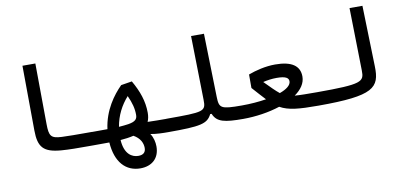

<svg xmlns="http://www.w3.org/2000/svg" viewBox="-82 -963 3094 1474"><g transform="rotate(-10 1465.0 -226.5)"><path d="M580.1 2.9C600.1 2.9 612.8 -12.7 612.8 -54.2C612.8 -84.5 605 -100.6 585.9 -100.6C572.8 -100.6 560.1 -100.6 547.9 -100.6C467.3 -100.6 411.1 -100.6 354 -103C269 -106.9 256.8 -127.4 255.9 -220.2L252 -693.4H151.4L155.3 -188.5C156.2 -57.1 195.3 -13.2 332 -2C395.5 2.9 460.4 2.9 542.5 2.9C554.7 2.9 566.9 2.9 580.1 2.9Z M907.7 239.7C994.6 239.7 1057.1 189.5 1057.1 95.2C1057.1 63 1048.8 23.4 1027.3 -6.8C1071.8 2 1125.5 2.9 1166 2.9C1205.1 2.9 1220.7 -4.4 1220.7 -58.1C1220.7 -96.7 1204.1 -100.1 1171.9 -100.1C1119.1 -100.1 1068.8 -100.6 1022.9 -102.1C1031.7 -122.1 1036.1 -145 1036.1 -170.9C1036.1 -262.2 1006.8 -343.3 957.5 -429.2L872.1 -415.5C807.6 -351.1 728.5 -245.6 709.5 -100.6C674.3 -100.1 633.8 -100.1 585.9 -100.1C565.4 -100.1 551.8 -93.3 551.8 -56.2C551.8 -8.8 560.1 2.9 580.1 2.9C628.4 2.9 669.9 2.9 706.1 2.4C716.8 158.7 794.4 239.7 907.7 239.7ZM897 -16.1C947.3 11.7 966.3 52.7 966.3 90.3C966.3 124 947.8 142.6 908.2 142.6C858.9 142.6 801.3 110.4 794.4 -1C831.5 -3.9 864.3 -8.3 897 -16.1ZM799.8 -103C814.5 -190.4 853 -263.2 906.7 -323.7C933.6 -265.1 945.3 -219.7 945.3 -170.9C945.3 -139.2 931.2 -120.1 874.5 -110.8C852.1 -107.4 828.1 -105 799.8 -103Z M1166 2.9C1417 2.9 1471.7 -7.8 1506.3 -77.6H1517.6C1545.4 -9.3 1605.5 2.9 1752 2.9C1780.3 2.9 1794.4 -10.3 1794.4 -51.3C1794.4 -85.9 1782.7 -100.6 1757.8 -100.6C1591.8 -100.6 1581.1 -110.8 1578.6 -199.7L1566.4 -693.4H1465.8L1475.6 -195.3C1477.5 -103 1463.4 -100.6 1171.9 -100.6C1152.3 -100.6 1137.7 -89.4 1137.7 -51.3C1137.7 -16.1 1147 2.9 1166 2.9Z M1750 2.9C1848.6 2.9 1951.2 -12.7 2037.6 -41C2104 -3.9 2185.1 2.9 2336.9 2.9C2389.6 2.9 2402.3 -12.7 2402.3 -53.2C2402.3 -89.4 2396 -100.6 2344.7 -100.6C2268.1 -100.6 2211.4 -101.1 2169.9 -104.5C2221.7 -141.1 2253.9 -186.5 2253.9 -238.8C2253.9 -322.8 2191.9 -366.2 2062.5 -366.2C1987.8 -366.2 1910.2 -346.7 1853 -325.2V-220.2C1893.6 -175.3 1920.4 -144 1948.2 -115.2C1891.1 -106 1825.7 -100.6 1757.8 -100.6ZM2061 -143.6C2029.8 -168.5 2000.5 -198.7 1950.2 -249.5C1983.9 -257.3 2018.6 -262.7 2057.1 -262.7C2130.4 -262.7 2149.9 -245.1 2149.9 -220.2C2149.9 -189.9 2116.2 -163.6 2061 -143.6Z M2337.9 2.9C2769.5 2.9 2819.8 -52.2 2814.9 -219.7L2801.8 -693.4H2701.2L2710.9 -205.1C2712.9 -116.7 2693.8 -100.6 2343.8 -100.6C2324.2 -100.6 2309.6 -89.4 2309.6 -51.3C2309.6 -16.1 2318.8 2.9 2337.9 2.9Z"/></g></svg>

Font: Cascadia Mono NF
Style: Regular
Weight: 400
Monospace: yes
Designer: Aaron Bell
Foundry: Saja Typeworks
Version: Version 2404.023